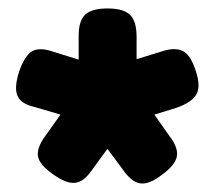

<svg xmlns="http://www.w3.org/2000/svg" viewBox="-20 -705 517 454"><path d="M234 -685Q272 -685 287.5 -670Q303 -655 303 -617V-565L371 -586Q399 -593 415.5 -582.5Q432 -572 443 -537Q455 -501 444.5 -482Q434 -463 397 -450L345 -434L388 -373Q403 -349 397 -330.5Q391 -312 362 -291Q332 -268 311 -271.5Q290 -275 269 -306L234 -353L193 -297Q175 -273 154.5 -272.5Q134 -272 104 -294Q74 -315 70 -334.5Q66 -354 86 -382L123 -434L62 -452Q30 -459 21.5 -478Q13 -497 25 -535Q38 -573 55.5 -583.5Q73 -594 105 -583L166 -564V-620Q166 -656 181.5 -670.5Q197 -685 234 -685Z"/></svg>

Font: Fredoka Light SemiBold
Style: Regular
Weight: 600
Version: Version 2.001